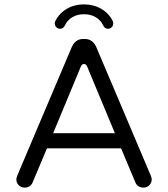

<svg xmlns="http://www.w3.org/2000/svg" viewBox="-20 -859 769 878"><path d="M378.4 -555.2 505.4 -250H223.1L350.1 -555.7Q355 -566.4 364.3 -566.4Q373.5 -566.4 378.4 -555.2ZM194.8 -180.7H533.7L599.1 -24.9Q604 -13.2 613.5 -7.1Q623 -1 635.7 -1Q652.3 -1 663.1 -12.2Q673.8 -23.4 673.8 -39.1Q673.8 -44.4 669.4 -56.2L420.4 -643.6Q412.6 -661.6 399.4 -671.1Q386.2 -680.7 369.1 -680.7H359.4Q331.5 -680.7 314.5 -655.8Q311 -650.4 308.1 -643.6L59.1 -56.2Q54.7 -44.4 54.7 -39.1Q54.7 -22.9 65.9 -11.7Q77.1 -1 92.8 -1Q109.9 -1 120.6 -11.7Q126 -17.1 129.4 -25.4ZM417 -780.8Q440.4 -767.1 451.7 -743.2Q458.5 -727.5 473.6 -727.5Q484.4 -727.5 491.2 -734.9Q498 -742.2 498 -752Q498 -758.3 495.6 -762.9Q493.2 -767.6 490.5 -772Q487.8 -776.4 484.9 -780.8Q468.8 -803.7 443.4 -818.4Q408.2 -838.9 364.3 -838.9Q310.1 -838.9 270.5 -808.6Q246.6 -790 232.9 -762.7Q230.5 -758.3 230.5 -752Q230.5 -741.7 237.5 -734.6Q244.6 -727.5 254.9 -727.5Q270 -727.5 276.9 -743.2Q288.1 -767.1 311.5 -780.8Q334 -793.9 364.3 -793.9Q394.5 -793.9 417 -780.8Z"/></svg>

Font: YuPearl-Light
Style: Light
Weight: 300
Designer: Max Yao
Foundry: Max-Everyday
Version: Version 1.011; ttfautohint (v1.8.3)